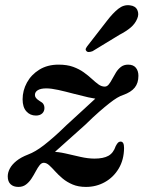

<svg xmlns="http://www.w3.org/2000/svg" viewBox="-20 -725 565 756"><path d="M175.5 -108Q188 -119.5 205.5 -135.2Q223 -151 250 -175Q277 -199 316 -234Q346.5 -264 370 -284.5Q393.5 -305 410.8 -318.5Q428 -332 441 -339.8Q454 -347.5 465 -351Q496 -362 510.5 -380Q525 -398 525 -426.5Q525 -446 515 -458.2Q505 -470.5 484.5 -470.5Q468 -470.5 456.5 -461.8Q445 -453 437 -440.2Q429 -427.5 422.2 -414.5Q415.5 -401.5 408.5 -392.8Q401.5 -384 392.5 -384Q379.5 -384 367.5 -392.8Q355.5 -401.5 341.5 -414.5Q327.5 -427.5 309.8 -440.2Q292 -453 268 -461.8Q244 -470.5 210.5 -470.5Q167 -470.5 135 -450.8Q103 -431 86 -399.8Q69 -368.5 69 -334Q69 -303 83.8 -286.5Q98.5 -270 121.5 -270Q137 -270 146 -278.2Q155 -286.5 155 -300Q155 -308.5 151 -315Q147 -321.5 136.5 -327Q125.5 -334 121.5 -339.5Q117.5 -345 117.5 -351Q117.5 -363 129 -370Q140.5 -377 162.5 -377Q181.5 -377 209.8 -370.8Q238 -364.5 269 -356.2Q300 -348 327.5 -341.8Q355 -335.5 372.5 -335.5L375 -356Q368.5 -349 351.5 -333Q334.5 -317 307 -292Q279.5 -267 241.5 -232Q214.5 -205.5 192.5 -186.2Q170.5 -167 152.8 -153.2Q135 -139.5 120 -130.8Q105 -122 90.5 -116.5Q62 -105.5 44.5 -91.2Q27 -77 18.8 -61.5Q10.5 -46 10.5 -30.5Q10.5 -10 21.8 0.5Q33 11 52.5 11Q70 11 82.5 1.5Q95 -8 104.2 -22.2Q113.5 -36.5 121 -50.8Q128.5 -65 136 -74.5Q143.5 -84 152.5 -84Q163 -84 173.8 -74.2Q184.5 -64.5 197 -50.5Q209.5 -36.5 226.5 -22.2Q243.5 -8 266 1.5Q288.5 11 318.5 11Q359 11 393 -8Q427 -27 447.5 -61.5Q468 -96 468.5 -142Q468.5 -155.5 465 -161.5Q461.5 -167.5 455 -167.5Q449.5 -167.5 445.2 -163.8Q441 -160 435.5 -149.5Q426.5 -122.5 406.8 -111.5Q387 -100.5 352 -100.5Q327 -100.5 297.2 -107.2Q267.5 -114 237.8 -120.8Q208 -127.5 184 -127.5ZM401.5 -643.5Q424.5 -673.5 446 -690.5Q467.5 -707.5 492 -704Q513.5 -701.5 520.8 -685.5Q528 -669.5 520.5 -652Q512.5 -632 495 -617Q477.5 -602 449.5 -587.5L344.5 -523.5Q337 -520.5 330 -520.2Q323 -520 320 -524.5Q315.5 -529 318.5 -535Q321.5 -541 327 -547.5Z"/></svg>

Font: Fraunces Medium
Style: Italic
Weight: 500
Italic angle: -16°
Version: Version 1.000;[b76b70a41]